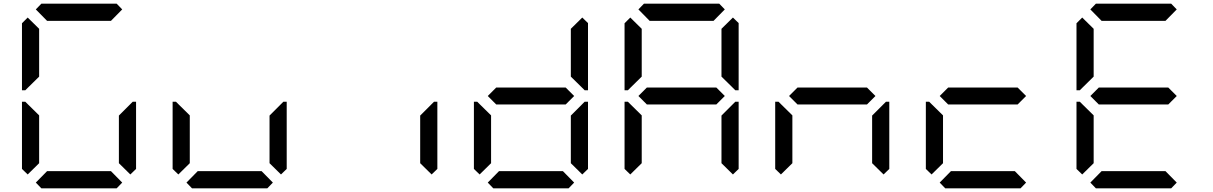

<svg xmlns="http://www.w3.org/2000/svg" viewBox="-20 -1020 6568 1040"><path d="M130 -75 99 -105V-469H117L130 -456L192 -395V-136ZM130 -544 117 -531H99V-894L130 -925L192 -864V-605ZM174 -969 204 -1000H612L642 -969L581 -907H235ZM642 -31 612 0H204L174 -31L235 -93H581ZM686 -456 699 -469H717V-105L686 -75L624 -136V-394Z M946 -75 915 -105V-469H933L946 -456L1008 -395V-136ZM1458 -31 1428 0H1020L990 -31L1051 -93H1397ZM1502 -456 1515 -469H1533V-105L1502 -75L1440 -136V-394Z M2318 -456 2331 -469H2349V-105L2318 -75L2256 -136V-394Z M2578 -75 2547 -105V-469H2565L2578 -456L2640 -395V-136ZM3044 -546 3090 -500 3044 -454H2668L2622 -500L2668 -546ZM3134 -925 3165 -895V-531H3147L3134 -544L3072 -605V-864ZM3090 -31 3060 0H2652L2622 -31L2683 -93H3029ZM3134 -456 3147 -469H3165V-105L3134 -75L3072 -136V-394Z M3394 -75 3363 -105V-469H3381L3394 -456L3456 -395V-136ZM3394 -544 3381 -531H3363V-894L3394 -925L3456 -864V-605ZM3438 -969 3468 -1000H3876L3906 -969L3845 -907H3499ZM3860 -546 3906 -500 3860 -454H3484L3438 -500L3484 -546ZM3950 -925 3981 -895V-531H3963L3950 -544L3888 -605V-864ZM3950 -456 3963 -469H3981V-105L3950 -75L3888 -136V-394Z M4210 -75 4179 -105V-469H4197L4210 -456L4272 -395V-136ZM4676 -546 4722 -500 4676 -454H4300L4254 -500L4300 -546ZM4766 -456 4779 -469H4797V-105L4766 -75L4704 -136V-394Z M5026 -75 4995 -105V-469H5013L5026 -456L5088 -395V-136ZM5492 -546 5538 -500 5492 -454H5116L5070 -500L5116 -546ZM5538 -31 5508 0H5100L5070 -31L5131 -93H5477Z M5842 -75 5811 -105V-469H5829L5842 -456L5904 -395V-136ZM5842 -544 5829 -531H5811V-894L5842 -925L5904 -864V-605ZM5886 -969 5916 -1000H6324L6354 -969L6293 -907H5947ZM6308 -546 6354 -500 6308 -454H5932L5886 -500L5932 -546ZM6354 -31 6324 0H5916L5886 -31L5947 -93H6293Z"/></svg>

Font: DSEG7 Classic Mini
Style: Regular
Weight: 400
Designer: Keshikan(Twitter:@keshinomi_88pro)
Version: Version 0.46